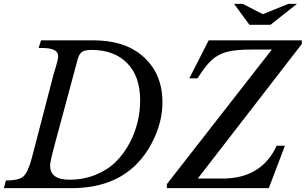

<svg xmlns="http://www.w3.org/2000/svg" viewBox="-49 -980 1592 1000"><path d="M152 -730 165 -770H436Q595 -770 688 -693Q797 -603 797 -447Q797 -358 758.5 -270Q720 -182 658 -121Q536 0 321 0H-29L-18 -40Q48 -40 72.5 -61Q97 -82 117 -158L232 -600Q233 -602 239.5 -623.5Q246 -645 250 -661.5Q254 -678 254 -688Q254 -730 171 -730ZM237 -231Q212 -139 212 -118Q212 -44 312 -44Q387 -44 450 -70Q513 -96 555 -138Q597 -180 626 -235Q655 -290 668 -346Q681 -402 681 -457Q681 -582 613.5 -651Q546 -720 428 -720Q396 -720 379.5 -710.5Q363 -701 355 -669ZM1523 -751 981 -50H1110Q1313 -50 1392 -221H1435L1351 0H820V-21L1367 -722H1262Q1179 -722 1133.5 -710Q1088 -698 1054 -667.5Q1020 -637 980 -572H937L1038 -770H1523ZM1360 -851H1250L1170 -960H1215L1320 -906L1453 -960H1498Z"/></svg>

Font: Libre Baskerville
Style: Italic
Weight: 400
Italic angle: -15°
Designer: Pablo Impallari, Rodrigo Fuenzalida
Foundry: Pablo Impallari, Rodrigo Fuenzalida
Version: Version 1.051;Glyphs 3.2.3 (3260)